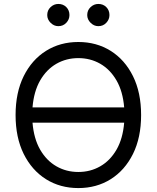

<svg xmlns="http://www.w3.org/2000/svg" viewBox="-20 -952 801 982"><path d="M701.7 -363.6Q701.7 -248.6 660.2 -164.8Q618.6 -81 546.2 -35.5Q473.7 9.9 380.7 9.9Q287.6 9.9 215.2 -35.5Q142.8 -81 101.2 -164.8Q59.7 -248.6 59.7 -363.6Q59.7 -478.7 101.2 -562.5Q142.8 -646.3 215.2 -691.8Q287.6 -737.2 380.7 -737.2Q473.7 -737.2 546.2 -691.8Q618.6 -646.3 660.2 -562.5Q701.7 -478.7 701.7 -363.6ZM615.1 -402.7Q608.3 -484.7 575.8 -540.8Q543.3 -596.9 492.7 -625.9Q442.1 -654.8 380.7 -654.8Q319.2 -654.8 268.6 -625.9Q218 -596.9 185.5 -540.8Q153.1 -484.7 146.3 -402.7ZM615.1 -324.6H146.3Q153.1 -242.5 185.5 -186.4Q218 -130.3 268.6 -101.4Q319.2 -72.4 380.7 -72.4Q442.1 -72.4 492.7 -101.4Q543.3 -130.3 575.8 -186.4Q608.3 -242.5 615.1 -324.6ZM278.4 -818.2Q256 -818.2 238.8 -835.4Q221.6 -852.6 221.6 -875Q221.6 -899.5 238.8 -915.7Q256 -931.8 278.4 -931.8Q302.9 -931.8 319.1 -915.7Q335.2 -899.5 335.2 -875Q335.2 -852.6 319.1 -835.4Q302.9 -818.2 278.4 -818.2ZM483 -818.2Q460.6 -818.2 443.4 -835.4Q426.1 -852.6 426.1 -875Q426.1 -899.5 443.4 -915.7Q460.6 -931.8 483 -931.8Q507.5 -931.8 523.6 -915.7Q539.8 -899.5 539.8 -875Q539.8 -852.6 523.6 -835.4Q507.5 -818.2 483 -818.2Z"/></svg>

Font: Inter Alia
Style: Regular
Weight: 400
Designer: Rasmus Andersson (Latin, Greek, Cyrillic etc.) and Evan from Shavian.info (Shavian, old style figures)
Foundry: Shavian.info
Version: Version 0.001;git-37ab20767